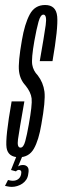

<svg xmlns="http://www.w3.org/2000/svg" viewBox="-40 -626 249 768"><path d="M36.5 3Q76 3 95.5 -31.2Q115 -65.5 125.5 -129Q142.5 -223 137.8 -259.5Q133 -296 111 -324.5Q93 -343 89 -367.2Q85 -391.5 97.5 -462.5Q106 -510 114 -538.8Q122 -567.5 133.5 -567.5Q148.5 -567.5 142.8 -525.8Q137 -484 119 -381.5H170Q193 -514 188.8 -560Q184.5 -606 140.5 -606Q99 -606 78.8 -568Q58.5 -530 47.5 -464.5Q32 -376 36 -341.8Q40 -307.5 62 -284Q83.5 -257.5 86.5 -232.2Q89.5 -207 75 -127Q68 -87 61 -61.2Q54 -35.5 42 -35.5Q27.5 -35.5 32 -68.8Q36.5 -102 57.5 -220.5H6.5Q-19.5 -73.5 -13.8 -35.2Q-8 3 36.5 3ZM7.5 121.5Q18 121.5 28.8 118.2Q39.5 115 49 108.8Q58.5 102.5 65 92.8Q71.5 83 73 70Q77 50.5 70.5 42.2Q64 34 51.5 34Q42.5 34 36.5 37.2Q30.5 40.5 26 45L24 59.5Q26.5 56 29.8 54.8Q33 53.5 36 53.5Q41 53.5 43.8 57.5Q46.5 61.5 44.5 71Q42 83.5 33.2 90.2Q24.5 97 11.5 97Q5.5 97 0.2 95.8Q-5 94.5 -8 94L-20 117.5Q-15.5 118.5 -7.8 120Q0 121.5 7.5 121.5ZM24 59.5 49 0H25.5L4 54Z"/></svg>

Font: Anybody UltraCondensed Light
Style: Italic
Weight: 300
Width: 1
Italic angle: -10°
Version: Version 1.113;gftools[0.9.25]